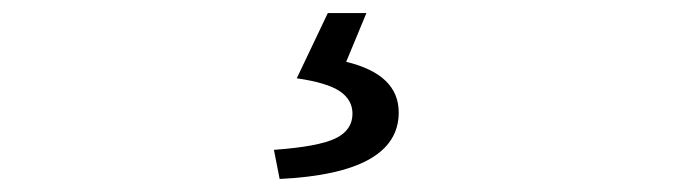

<svg xmlns="http://www.w3.org/2000/svg" viewBox="-20 -23 1040 296"><path d="M411.1 252.9 402.3 208Q470.7 203.1 497.1 190.4Q523.4 177.7 523.4 152.3Q523.4 130.9 503.9 117.7Q484.4 104.5 437.5 97.7L485.4 -2.9H544.9L513.7 72.3Q594.7 91.8 594.7 150.4Q594.7 244.1 411.1 252.9Z"/></svg>

Font: GenEi Gothic M Regular
Style: Regular
Weight: 400
Designer: o_tamon (Modified); [Source Han Sans]
Ryoko NISHIZUKA  (kana & ideographs); Paul D. Hunt (Latin, Greek & Cyrillic); Wenl
Version: Version 1.1a;Original Version 1.004